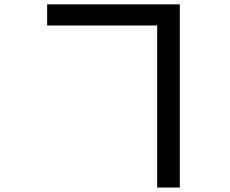

<svg xmlns="http://www.w3.org/2000/svg" viewBox="-20 -797 1040 869"><path d="M691.4 -681.6H193.4V-777.3H793.9V51.8H691.4Z"/></svg>

Font: GenEi Gothic M SemiBold
Style: Regular
Weight: 500
Designer: o_tamon (Modified); [Source Han Sans]
Ryoko NISHIZUKA  (kana & ideographs); Paul D. Hunt (Latin, Greek & Cyrillic); Wenl
Version: Version 1.1a;Original Version 1.004